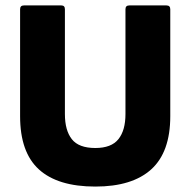

<svg xmlns="http://www.w3.org/2000/svg" viewBox="-20 -675 701 707"><path d="M331 12Q193 12 123.5 -51Q54 -114 54 -247V-641Q54 -655 68 -655H206Q219 -655 219 -641V-255Q219 -195 244.5 -162.5Q270 -130 331 -130Q390 -130 416 -162.5Q442 -195 442 -255V-641Q442 -655 456 -655H593Q607 -655 607 -641V-247Q607 -115 537 -51.5Q467 12 331 12Z"/></svg>

Font: Sofia Sans Black
Style: Regular
Weight: 900
Designer: Botio Nikoltchev, Ani Petrova
Foundry: lettersoup
Version: Version 4.100; ttfautohint (v1.8.3)